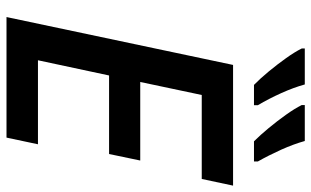

<svg xmlns="http://www.w3.org/2000/svg" viewBox="-208 -772 980 605"><g transform="rotate(90 282.5 -470.0)"><path d="M34.2 0 185.1 -713.9H565.4L544.4 -615.2H279.8L238.8 -421.4H486.3L465.8 -323.2H218.3L170.4 -99.1H435.1L414.1 0ZM425.8 -779.8Q406.2 -799.3 384 -826.2Q361.8 -853 342.3 -880.4Q322.8 -907.7 311.5 -930.2V-939.9H424.8Q434.6 -904.8 452.1 -865.7Q469.7 -826.7 489.3 -792V-779.8ZM248 -779.8Q228 -799.3 205.8 -826.2Q183.6 -853 164.1 -880.4Q144.5 -907.7 133.3 -930.2V-939.9H246.6Q256.3 -904.8 273.9 -865.7Q291.5 -826.7 312 -792V-779.8Z"/></g></svg>

Font: Open Sans SemiBold
Style: Italic
Weight: 600
Italic angle: -12°
Designer: Monotype Design Team
Foundry: Monotype Imaging Inc.
Version: Version 3.003; ttfautohint (v1.8.4)